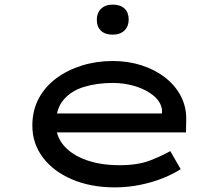

<svg xmlns="http://www.w3.org/2000/svg" viewBox="-20 -801 971 831"><path d="M477 10Q373 10 292 -24.5Q211 -59 165.5 -119.5Q120 -180 120 -257Q120 -323 147.5 -374.5Q175 -426 223.5 -462Q272 -498 335 -517.5Q398 -537 468 -537Q534 -537 592 -518.5Q650 -500 694 -466Q738 -432 762.5 -385.5Q787 -339 786 -282L785 -228H216L193 -310H696L681 -303V-327Q676 -361 644.5 -387Q613 -413 566.5 -427.5Q520 -442 468 -442Q400 -442 344 -425Q288 -408 255 -369Q222 -330 222 -264Q222 -210 257 -170Q292 -130 354 -108Q416 -86 497 -86Q578 -86 631 -107Q684 -128 717 -147L762 -69Q732 -49 686.5 -30.5Q641 -12 587 -1Q533 10 477 10ZM468 -651Q435 -651 417 -668Q399 -685 399 -716Q399 -745 417.5 -763Q436 -781 468 -781Q501 -781 519 -764Q537 -747 537 -716Q537 -687 518.5 -669Q500 -651 468 -651Z"/></svg>

Font: Lexend Zetta
Style: Regular
Weight: 400
Designer: Bonnie Shaver-Troup, Thomas Jockin
Foundry: Lexend
Version: Version 1.007